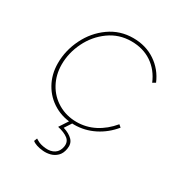

<svg xmlns="http://www.w3.org/2000/svg" viewBox="-170 -650 924 976"><g transform="rotate(30 292.0 -161.5)"><path d="M63 -223Q63 -298 97.5 -368Q132 -438 193.5 -481.5Q255 -525 332 -525Q406 -525 462 -487.5Q518 -450 545 -386L528 -376Q502 -438 451.5 -472Q401 -506 332 -506Q260 -506 203 -465Q146 -424 114.5 -359.5Q83 -295 83 -227Q83 -167 110 -117.5Q137 -68 185.5 -39.5Q234 -11 294 -11Q350 -11 399.5 -36.5Q449 -62 489 -110L503 -98Q462 -48 407 -20.5Q352 7 291 7Q226 7 174 -23Q122 -53 92.5 -105.5Q63 -158 63 -223ZM156 180 163 162 175 169Q193 180 224 183Q256 186 277 172Q298 158 303 129Q308 99 287 82.5Q266 66 226 57L264 -1L283 1L253 47Q289 58 308.5 78Q328 98 322 131Q317 160 300.5 176Q284 192 262.5 197.5Q241 203 220 201Q198 199 181.5 193.5Q165 188 156 180Z"/></g></svg>

Font: Fixel Italic Variable 20240409 Display Thin
Style: Italic
Weight: 100
Italic angle: -10°
Designer: AlfaBravo + MacPaw
Foundry: Kyrylo Tkachov, Marchela Mozhyna, Serhii Makarenko, Maria Weinstein, Zakhar Kryvoshyya
Version: Version 1.211;Glyphs 3.2 (3225)